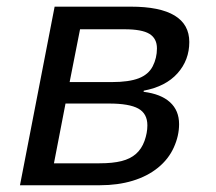

<svg xmlns="http://www.w3.org/2000/svg" viewBox="-20 -548 640 568"><path d="M367.2 -528.3Q453.1 -528.3 496.6 -502Q540 -475.6 540 -423.8Q540 -370.1 505.1 -331.1Q470.2 -292 405.3 -279.8L404.8 -276.4Q456.1 -270 482.9 -245.6Q509.8 -221.2 509.8 -180.7Q509.8 -146 494.1 -111.6Q478.5 -77.1 447.3 -51.8Q416 -26.4 372.3 -13.2Q328.6 0 275.9 0H39.1L141.6 -528.3ZM139.6 -64.9H274.4Q313.5 -64.9 339.6 -71.5Q365.7 -78.1 382.3 -92.8Q398.9 -107.4 407.5 -131.1Q416 -154.8 416 -177.2Q416 -211.9 389.2 -226.8Q362.3 -241.7 302.7 -241.7H173.8ZM216.8 -461.4 186 -305.2H311Q361.3 -305.2 390.4 -316.4Q419.4 -327.6 431.9 -352.1Q444.3 -376.5 444.3 -404.8Q444.3 -434.1 422.1 -447.8Q399.9 -461.4 348.6 -461.4Z"/></svg>

Font: Liberation Mono
Style: Italic
Weight: 400
Italic angle: -12°
Monospace: yes
Designer: Steve Matteson
Foundry: Ascender Corporation
Version: Version 2.1.5